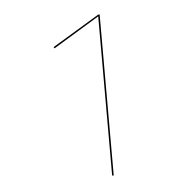

<svg xmlns="http://www.w3.org/2000/svg" viewBox="-39 -766 477 486"><g transform="rotate(-5 200.0 -523.5)"><path d="M231.1 -727.5H227.6L107.9 -655.3L109.9 -651.9L227.1 -723.1V-318.4H231.1Z"/></g></svg>

Font: Fira Sans Four
Style: Regular
Weight: 100
Designer: Carrois Corporate & Edenspiekermann AG
Foundry: Carrois Corporate GbR & Edenspiekermann AG
Version: Version 4.203;PS 004.203;hotconv 1.0.88;makeotf.lib2.5.64775